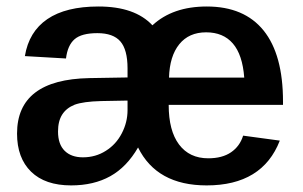

<svg xmlns="http://www.w3.org/2000/svg" viewBox="-20 -558 929 588"><path d="M836.9 -127.4Q783.7 9.8 612.8 9.8Q460 9.8 402.8 -106.4Q368.2 -46.4 317.6 -18.3Q267.1 9.8 197.8 9.8Q118.2 9.8 75.2 -32.2Q32.2 -74.2 32.2 -148.9Q32.2 -314.5 253.4 -318.8L370.6 -320.8V-348.6Q370.6 -405.8 348.6 -431.2Q326.7 -456.5 278.3 -456.5Q230 -456.5 208.5 -438Q187 -419.4 182.1 -378.9L56.2 -386.2Q68.4 -460.9 125 -499.5Q181.6 -538.1 281.7 -538.1Q393.1 -538.1 446.8 -480.5Q508.8 -538.1 613.3 -538.1Q728 -538.1 787.4 -464.4Q846.7 -390.6 846.7 -247.1V-236.8H496.6Q496.6 -157.7 528.3 -115.5Q560.1 -73.2 617.7 -73.2Q660.6 -73.2 687.5 -91.6Q714.4 -109.9 724.6 -142.6ZM728 -320.3Q722.7 -390.6 693.1 -424.8Q663.6 -459 611.3 -459Q558.6 -459 529.1 -422.6Q499.5 -386.2 497.6 -320.3ZM157.7 -155.3Q157.7 -116.2 178 -96.2Q198.2 -76.2 233.9 -76.2Q272.9 -76.2 304.2 -96.2Q335.4 -115.7 353 -149.7Q370.6 -183.6 370.6 -220.7V-250L289.6 -248.5Q234.9 -247.1 208.5 -237.3Q183.1 -227.1 170.4 -207Q157.7 -187 157.7 -155.3Z"/></svg>

Font: Arimo SemiBold
Style: Regular
Weight: 600
Designer: Steve Matteson
Foundry: Monotype Imaging Inc.
Version: Version 1.33